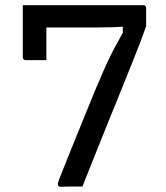

<svg xmlns="http://www.w3.org/2000/svg" viewBox="-20 -720 640 741"><path d="M68 -700H533Q537 -700 539 -698.5Q541 -697 542.5 -695Q544 -693 544 -689V-620Q544 -619 538 -602Q532 -585 521 -556Q510 -527 495 -490Q480 -453 463 -410Q446 -367 427 -321Q412 -285 397 -247.5Q382 -210 366 -170Q350 -130 333 -88Q316 -46 298 0H245Q234 0 226 0.5Q218 1 214 1Q209 1 206 -2Q203 -5 203 -10Q203 -14 210.5 -33.5Q218 -53 234.5 -94Q251 -135 278.5 -203Q306 -271 347 -371Q361 -404 375 -436.5Q389 -469 404.5 -501Q420 -533 439 -566Q446 -580 454 -593V-617Q435 -616 418 -615Q384 -614 352.5 -614Q321 -614 293 -614H159V-488H79Q74 -488 71 -491Q68 -494 68 -499Z"/></svg>

Font: Code D OnePiece
Style: Regular
Weight: 400
Version: Version 1.085; ttfautohint (v1.8.4.7-5d5b);Nerd Fonts 3.0.2